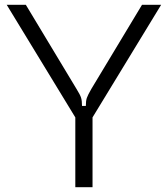

<svg xmlns="http://www.w3.org/2000/svg" viewBox="-20 -783 702 803"><path d="M295 0V-292L8 -763H88L300 -411Q315 -387 319 -374.5Q323 -362 323 -340H339Q339 -361 343 -373Q347 -385 362 -411L574 -763H654L367 -292V0Z"/></svg>

Font: Open Sauce Sans Light
Style: Regular
Weight: 300
Designer: Alfredo Marco Pradil
Foundry: Creative Sauce Fz LLC
Version: Version 1.477